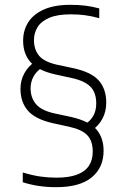

<svg xmlns="http://www.w3.org/2000/svg" viewBox="-20 -768 526 797"><path d="M213 9Q176 9 141.8 4Q107.5 -1 74.5 -11.5V-52Q114.5 -40 147.5 -35.2Q180.5 -30.5 214.5 -30.5Q266.5 -30.5 300 -43.2Q333.5 -56 349.2 -80Q365 -104 365 -138.5Q365 -183 342.2 -206.8Q319.5 -230.5 266.5 -242L198 -257Q126 -273.5 95.5 -309Q65 -344.5 65 -399.5Q65 -434.5 81.2 -464Q97.5 -493.5 127 -513.5L157.5 -489Q132 -473.5 119.5 -451Q107 -428.5 107 -401.5Q107 -362.5 129.2 -336Q151.5 -309.5 205 -297.5L273 -283Q349 -266 379.5 -231.5Q410 -197 410 -142Q410 -72.5 360.8 -31.8Q311.5 9 213 9ZM361.5 -226.5 330 -250.5Q355 -265 367.2 -287Q379.5 -309 379.5 -338.5Q379.5 -383.5 355.5 -408Q331.5 -432.5 278 -444L209.5 -459Q137 -475.5 106.5 -510.2Q76 -545 76 -599Q76 -642 97.2 -675.5Q118.5 -709 162 -728.5Q205.5 -748 272.5 -748Q305 -748 334.2 -744.5Q363.5 -741 392 -733V-692.5Q359 -701.5 331.8 -705Q304.5 -708.5 273.5 -708.5Q218.5 -708.5 185 -694.2Q151.5 -680 136.2 -655.8Q121 -631.5 121 -601.5Q121 -562.5 142 -537Q163 -511.5 216 -499.5L284.5 -485Q360 -468.5 390.5 -433.2Q421 -398 421 -342Q421 -305 405.5 -275.8Q390 -246.5 361.5 -226.5Z"/></svg>

Font: Encode Sans SC Condensed Thin ExtraLight
Style: Regular
Weight: 250
Version: Version 3.002